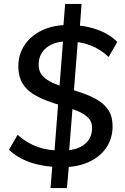

<svg xmlns="http://www.w3.org/2000/svg" viewBox="-20 -848 640 984"><path d="M297 9Q209 8 142 -13.5Q75 -35 26 -80L70 -157Q119 -114 173 -95Q227 -76 295 -76Q372 -76 412 -107.5Q452 -139 452 -193Q452 -225 431.5 -245Q411 -265 377.5 -279Q344 -293 303.5 -304.5Q263 -316 222.5 -331Q182 -346 148 -367.5Q114 -389 94 -423Q74 -457 74 -508Q74 -570 106.5 -618Q139 -666 196.5 -693Q254 -720 329 -720Q409 -720 474.5 -697.5Q540 -675 581 -633L537 -556Q453 -636 326 -636Q258 -636 218 -603.5Q178 -571 178 -516Q178 -481 198.5 -459Q219 -437 253 -422Q287 -407 327.5 -395Q368 -383 408 -369Q448 -355 482 -334.5Q516 -314 536.5 -282Q557 -250 557 -201Q557 -139 525 -91.5Q493 -44 434.5 -17.5Q376 9 297 9ZM239 116 249 -9 258 -58 305 -664 304 -705 314 -828H398L389 -705L381 -664L333 -58L334 -9L323 116Z"/></svg>

Font: Muli SemiBold
Style: Italic
Weight: 600
Italic angle: -4.541°
Designer: Vernon Adams
Foundry: Vernon Adams
Version: Version 2.100; ttfautohint (v1.8.1.43-b0c9)